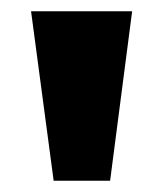

<svg xmlns="http://www.w3.org/2000/svg" viewBox="-20 -776 290 340"><path d="M35 -756 75 -456H175L214 -756Z"/></svg>

Font: Galindo
Style: Regular
Weight: 400
Designer: Astigmatic (AOETI)
Foundry: Astigmatic (AOETI)
Version: Version 1.000